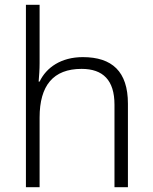

<svg xmlns="http://www.w3.org/2000/svg" viewBox="-20 -780 636 800"><path d="M145 -517V-760H88V0H145V-290C145 -424 202 -493 320 -493C409 -493 457 -446 457 -344V0H513V-348C513 -482 447 -542 325 -542C235 -542 173 -499 145 -440H141C143 -465 145 -489 145 -517Z"/></svg>

Font: Noto Sans Bengali Light
Style: Regular
Weight: 300
Designer: Jelle Bosma - Monotype Design Team
Foundry: Monotype Imaging Inc.
Version: Version 2.003